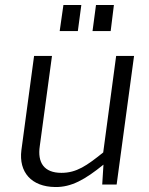

<svg xmlns="http://www.w3.org/2000/svg" viewBox="-20 -743 600 772"><path d="M307 -723H235L220 -618H293ZM438 -723H366L352 -618H425ZM202 9C267 10 322 -21 396 -81L391 -1H449L519 -518H447L395 -130C329 -77 288 -48 227 -48C157 -48 130 -89 140 -156L189 -518H117L66 -139C55 -51 106 8 202 9Z"/></svg>

Font: United Sans Light
Style: Italic
Weight: 300
Italic angle: -8°
Designer: Pablo Impallari, Rodrigo Fuenzalida (Modified by Dan O. Williams)
Version: Version 1.000;PS 001.000;hotconv 1.0.88;makeotf.lib2.5.64775